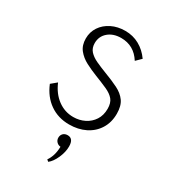

<svg xmlns="http://www.w3.org/2000/svg" viewBox="-184 -628 859 956"><g transform="rotate(30 246.0 -149.5)"><path d="M241.5 16Q178.5 16 130.8 -17.2Q83 -50.5 58 -111.5L90 -138Q112 -85.5 151.8 -56Q191.5 -26.5 241 -26.5Q275.5 -26.5 305 -41.2Q334.5 -56 352 -83Q369.5 -110 369.5 -147.5Q369.5 -181 354 -199.8Q338.5 -218.5 308.5 -232Q278.5 -245.5 236 -262Q203 -275 171.8 -291.2Q140.5 -307.5 120.2 -332.8Q100 -358 100 -397Q100 -434.5 119.8 -464Q139.5 -493.5 174.2 -510.8Q209 -528 252.5 -528Q296.5 -528 333.2 -507.8Q370 -487.5 396 -450.5L367 -422Q326 -487 252.5 -487Q207 -487 178.5 -462.5Q150 -438 150 -399Q150 -371 166.2 -353.2Q182.5 -335.5 209.5 -323Q236.5 -310.5 269 -298Q315.5 -280.5 349.8 -263.5Q384 -246.5 402.8 -220.2Q421.5 -194 421.5 -149Q421.5 -99 398.2 -61.8Q375 -24.5 334.2 -4.2Q293.5 16 241.5 16ZM245 229 235 220.5Q246.5 204.5 253.2 182.8Q260 161 260.5 133.5Q247 132.5 237.8 122.8Q228.5 113 228.5 99.5Q228.5 84.5 238 75Q247.5 65.5 263.5 65.5Q280 65.5 288.5 76.8Q297 88 297 111.5Q297 143 281.5 178Q266 213 245 229Z"/></g></svg>

Font: Spartan Thin Light
Style: Regular
Weight: 300
Version: Version 1.004